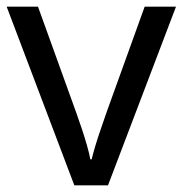

<svg xmlns="http://www.w3.org/2000/svg" viewBox="-20 -556 548 576"><path d="M203 0 0 -536H94L208 -220Q216 -198 225 -171Q234 -144 241 -119.5Q248 -95 251 -78H255Q259 -95 266.5 -120Q274 -145 283.5 -172Q293 -199 300 -220L414 -536H508L304 0Z"/></svg>

Font: Noto Sans Symbols 2
Style: Regular
Weight: 400
Designer: Monotype Design Team
Foundry: Monotype Imaging Inc.
Version: Version 2.008; ttfautohint (v1.8.4.7-5d5b)